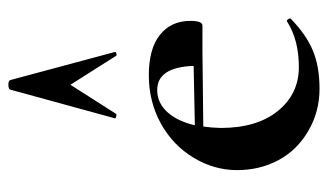

<svg xmlns="http://www.w3.org/2000/svg" viewBox="-182 -588 782 458"><g transform="rotate(-90 209.0 -359.0)"><path d="M223.1 -375Q192.9 -375 170.9 -351.1Q148.9 -327.1 139.2 -285.2L280.8 -288.1Q277.8 -375 223.1 -375ZM388.2 -295.9Q388.2 -267.1 377 -267.1H315.9L136.2 -265.1Q133.3 -246.1 132.8 -223.1Q132.8 -137.2 173.3 -87.2Q213.9 -37.1 278.1 -37.1Q342.3 -37.1 386.2 -64.9L388.2 -65.9Q390.1 -65.9 392.6 -62Q395 -58.1 393.1 -56.2Q356 -20 317.9 -3.9Q279.8 12.2 225.8 12.2Q171.9 12.2 126 -14.4Q80.1 -41 56.2 -85.4Q32.2 -129.9 32.2 -184.6Q32.2 -239.3 62 -288.6Q91.8 -337.9 143.8 -366.5Q195.8 -395 258.8 -395Q321.8 -395 355 -368.4Q388.2 -341.8 388.2 -295.9ZM314 -475.1Q314 -473.1 309.6 -472.2Q305.2 -471.2 304.2 -474.1L235.8 -582L167 -474.1Q166 -471.2 160.4 -472.7Q154.8 -474.1 155.8 -476.1L224.1 -725.1Q225.1 -730 235.6 -730Q246.1 -730 247.1 -725.1L314 -476.1Z"/></g></svg>

Font: Cormorant-Bold
Style: Bold
Weight: 700
Designer: Christian Thalmann (Catharsis Fonts)
Version: Version 3.000